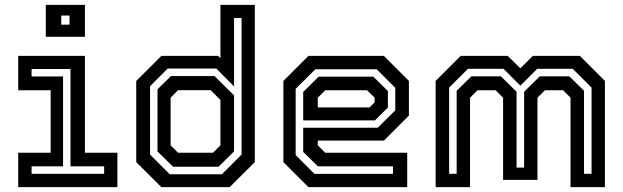

<svg xmlns="http://www.w3.org/2000/svg" viewBox="-20 -770 2564 790"><path d="M168.5 -618.5V-750H329.5V-618.5ZM232 -668.5H266V-706H232ZM55 0V-141.5H188.5V-398.5H55V-540H329.5V-141.5H463V0ZM110 -55H408.5V-85.5H270V-486H110V-455.5H239.5V-85.5H110Z M925 0H644L540.5 -103V-437L644 -540H877L887 -530.5V-750H1028.5V-103ZM879 -84H692L628 -147V-402.5L683.5 -457H862.5L943 -377.5V-147ZM856.5 -141.5 887 -172V-358.5L847 -399H712.5L682 -368V-172L712.5 -141.5ZM893 -53 974 -134V-696H943V-414.5L870 -488H670L597.5 -415.5V-134L678.5 -53Z M1559.5 -540 1662.5 -437V-294.5L1559.5 -191.5H1287.5V-172L1318 -141.5H1655.5V0H1249L1146 -103V-437L1249 -540ZM1516 -454.5 1576 -395.5V-327.5L1522.5 -274.5H1227.5V-391.5L1291 -454.5ZM1530 -485H1277.5L1196.5 -404.5V-132L1274 -54.5H1597V-85.5H1288L1227.5 -145V-244.5H1534L1606.5 -316V-408.5ZM1490.5 -398.5H1318L1287.5 -368V-328H1500.5L1521.5 -349V-368Z M1772.5 0V-437L1875.5 -540H2069L2121 -489L2172.5 -540H2366L2469 -437V0H2327.5V-368L2297 -398.5H2222L2191.5 -368V-30H2050V-368L2019.5 -398.5H1944.5L1914 -368V0ZM1828 -55H1859V-396.5L1919.5 -456H2041L2105.5 -392.5V-80.5H2136.5V-392.5L2201 -456H2322.5L2383 -396.5V-55H2414V-409.5L2336.5 -487H2190.5L2121 -417.5L2051.5 -487H1905.5L1828 -409.5Z"/></svg>

Font: Tourney Thin SemiBold
Style: Regular
Weight: 600
Version: Version 1.015